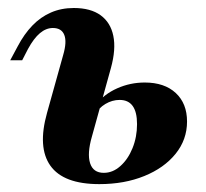

<svg xmlns="http://www.w3.org/2000/svg" viewBox="-20 -449 515 480"><path d="M228.2 11.3Q138.7 11.3 106 -34.7Q73.4 -80.6 97.6 -166.9L137.9 -311.3Q147.6 -344.4 140.7 -361.7Q133.9 -379 112.1 -379Q95.2 -379 79.8 -366.1Q64.5 -353.2 50 -326.6L35.5 -298.4H5.6L24.2 -333.1Q40.3 -363.7 60.9 -385.1Q81.5 -406.5 107.3 -417.7Q133.1 -429 164.5 -429Q206.5 -429 231.5 -410.9Q256.5 -392.7 263.3 -359.3Q270.2 -325.8 257.3 -279L209.7 -107.3Q197.6 -65.3 205.2 -41.1Q212.9 -16.9 239.5 -16.9Q262.1 -16.9 281 -33.9Q300 -50.8 311.3 -78.6Q322.6 -106.5 322.6 -138.7Q322.6 -199.2 279 -199.2Q260.5 -199.2 243.5 -189.1Q226.6 -179 216.9 -161.3L219.4 -187.1Q240.3 -213.7 273 -228.2Q305.6 -242.7 341.9 -242.7Q391.1 -242.7 419.4 -216.5Q447.6 -190.3 447.6 -145.2Q447.6 -100 419 -64.5Q390.3 -29 340.7 -8.9Q291.1 11.3 228.2 11.3Z"/></svg>

Font: Playfair 5pt SemiExpanded Light ExtraBold
Style: Italic
Weight: 800
Italic angle: -15.6°
Version: Version 2.001;gftools[0.9.30]